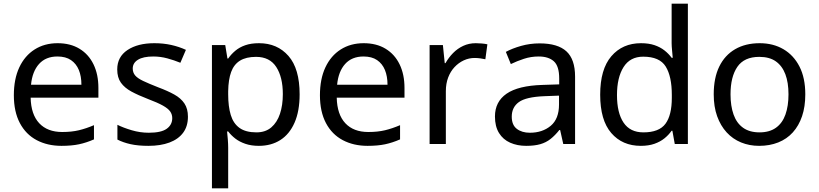

<svg xmlns="http://www.w3.org/2000/svg" viewBox="-20 -780 4436 1040"><path d="M292 -546Q361 -546 410.5 -516Q460 -486 486.5 -431.5Q513 -377 513 -304V-251H146Q148 -160 192.5 -112.5Q237 -65 317 -65Q368 -65 407.5 -74.5Q447 -84 489 -102V-25Q448 -7 408 1.5Q368 10 313 10Q237 10 178.5 -21Q120 -52 87.5 -113.5Q55 -175 55 -264Q55 -352 84.5 -415Q114 -478 167.5 -512Q221 -546 292 -546ZM291 -474Q228 -474 191.5 -433.5Q155 -393 148 -321H421Q421 -367 407 -401Q393 -435 364.5 -454.5Q336 -474 291 -474Z M998 -148Q998 -96 972 -61Q946 -26 898 -8Q850 10 784 10Q728 10 687.5 1Q647 -8 616 -24V-104Q648 -88 693.5 -74.5Q739 -61 786 -61Q853 -61 883 -82.5Q913 -104 913 -140Q913 -160 902 -176Q891 -192 862.5 -208Q834 -224 781 -244Q729 -264 692 -284Q655 -304 635 -332Q615 -360 615 -404Q615 -472 670.5 -509Q726 -546 816 -546Q865 -546 907.5 -536.5Q950 -527 987 -510L957 -440Q923 -454 886 -464Q849 -474 810 -474Q756 -474 727.5 -456.5Q699 -439 699 -409Q699 -387 712 -371.5Q725 -356 755.5 -341.5Q786 -327 837 -307Q888 -288 924 -268Q960 -248 979 -219.5Q998 -191 998 -148Z M1383 -546Q1482 -546 1542.5 -477Q1603 -408 1603 -269Q1603 -178 1575.5 -115.5Q1548 -53 1498.5 -21.5Q1449 10 1382 10Q1341 10 1309 -1Q1277 -12 1254.5 -29.5Q1232 -47 1216 -68H1210Q1212 -51 1214 -25Q1216 1 1216 20V240H1128V-536H1200L1212 -463H1216Q1232 -486 1254.5 -505Q1277 -524 1308.5 -535Q1340 -546 1383 -546ZM1367 -472Q1313 -472 1280 -451.5Q1247 -431 1232 -390Q1217 -349 1216 -286V-269Q1216 -203 1230 -157Q1244 -111 1277.5 -87Q1311 -63 1369 -63Q1418 -63 1449.5 -90Q1481 -117 1496.5 -163.5Q1512 -210 1512 -270Q1512 -362 1476.5 -417Q1441 -472 1367 -472Z M1950 -546Q2019 -546 2068.5 -516Q2118 -486 2144.5 -431.5Q2171 -377 2171 -304V-251H1804Q1806 -160 1850.5 -112.5Q1895 -65 1975 -65Q2026 -65 2065.5 -74.5Q2105 -84 2147 -102V-25Q2106 -7 2066 1.5Q2026 10 1971 10Q1895 10 1836.5 -21Q1778 -52 1745.5 -113.5Q1713 -175 1713 -264Q1713 -352 1742.5 -415Q1772 -478 1825.5 -512Q1879 -546 1950 -546ZM1949 -474Q1886 -474 1849.5 -433.5Q1813 -393 1806 -321H2079Q2079 -367 2065 -401Q2051 -435 2022.5 -454.5Q1994 -474 1949 -474Z M2557 -546Q2572 -546 2589.5 -544.5Q2607 -543 2620 -540L2609 -459Q2596 -462 2580.5 -464Q2565 -466 2551 -466Q2520 -466 2492 -453Q2464 -440 2442 -416.5Q2420 -393 2407.5 -360Q2395 -327 2395 -286V0H2307V-536H2379L2389 -438H2393Q2410 -468 2434 -492.5Q2458 -517 2489 -531.5Q2520 -546 2557 -546Z M2903 -545Q3001 -545 3048 -502Q3095 -459 3095 -365V0H3031L3014 -76H3010Q2987 -47 2962.5 -27.5Q2938 -8 2906.5 1Q2875 10 2830 10Q2782 10 2743.5 -7Q2705 -24 2683 -59.5Q2661 -95 2661 -149Q2661 -229 2724 -272.5Q2787 -316 2918 -320L3009 -323V-355Q3009 -422 2980 -448Q2951 -474 2898 -474Q2856 -474 2818 -461.5Q2780 -449 2747 -433L2720 -499Q2755 -518 2803 -531.5Q2851 -545 2903 -545ZM2929 -259Q2829 -255 2790.5 -227Q2752 -199 2752 -148Q2752 -103 2779.5 -82Q2807 -61 2850 -61Q2918 -61 2963 -98.5Q3008 -136 3008 -214V-262Z M3451 10Q3351 10 3291 -59.5Q3231 -129 3231 -267Q3231 -405 3291.5 -475.5Q3352 -546 3452 -546Q3494 -546 3525 -535.5Q3556 -525 3579 -507Q3602 -489 3618 -467H3624Q3623 -480 3620.5 -505.5Q3618 -531 3618 -546V-760H3706V0H3635L3622 -72H3618Q3602 -49 3579 -30.5Q3556 -12 3524.5 -1Q3493 10 3451 10ZM3465 -63Q3550 -63 3584.5 -109.5Q3619 -156 3619 -250V-266Q3619 -366 3586 -419.5Q3553 -473 3464 -473Q3393 -473 3357.5 -416.5Q3322 -360 3322 -265Q3322 -169 3357.5 -116Q3393 -63 3465 -63Z M4342 -269Q4342 -202 4324.5 -150.5Q4307 -99 4274.5 -63Q4242 -27 4195.5 -8.5Q4149 10 4092 10Q4039 10 3994 -8.5Q3949 -27 3916 -63Q3883 -99 3864.5 -150.5Q3846 -202 3846 -269Q3846 -358 3876 -419.5Q3906 -481 3962 -513.5Q4018 -546 4095 -546Q4168 -546 4223.5 -513.5Q4279 -481 4310.5 -419.5Q4342 -358 4342 -269ZM3937 -269Q3937 -206 3953.5 -159.5Q3970 -113 4005 -88Q4040 -63 4094 -63Q4148 -63 4183 -88Q4218 -113 4234.5 -159.5Q4251 -206 4251 -269Q4251 -333 4234 -378Q4217 -423 4182.5 -447.5Q4148 -472 4093 -472Q4011 -472 3974 -418Q3937 -364 3937 -269Z"/></svg>

Font: lgurmukhi25
Style: Book
Weight: 400
Designer: Jelle Bosma - Monotype Design Team
Foundry: Monotype Imaging Inc.
Version: Version 2.003